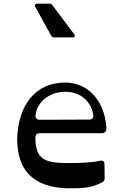

<svg xmlns="http://www.w3.org/2000/svg" viewBox="-20 -1008 670 1042"><path d="M275 -805H373C386 -805 390 -813 382 -823L265 -979C260 -985 255 -988 247 -988H182C171 -988 166 -980 172 -970L257 -816C261 -808 267 -805 275 -805ZM346 14C431 14 473 12 530 -16C543 -22 549 -30 548 -44L547 -117C547 -135 535 -139 519 -135C478 -125 408 -123 349 -123C219 -123 173 -145 172 -260C172 -276 180 -285 196 -285H533C548 -285 557 -294 557 -310V-319C545 -476 445 -560 335 -560C170 -560 80 -437 73 -257C73 -84 159 8 346 14ZM196 -358C179 -358 171 -368 173 -384C181 -455 248 -510 335 -510C414 -510 473 -461 486 -386C489 -370 482 -359 465 -359Z"/></svg>

Font: OpenDyslexic3
Style: Regular
Weight: 400
Designer: Abelardo Gonzalez
Version: Version 3.001;PS 003.001;hotconv 1.0.88;makeotf.lib2.5.64775